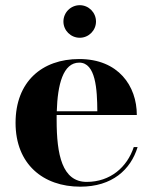

<svg xmlns="http://www.w3.org/2000/svg" viewBox="-20 -692 573 722"><path d="M218.5 -611C218.5 -577.5 246 -550 280 -550C313.5 -550 341 -577.5 341 -611C341 -645 313.5 -672.5 280 -672.5C246 -672.5 218.5 -645 218.5 -611ZM497.5 -139H483C458 -63 394.5 -8 306 -8C213.5 -8 193 -111 193 -240C193 -246.5 193 -253 193 -259.5H494.5C494.5 -368.5 425.5 -470 278 -470C138 -470 38.5 -385 38.5 -230C38.5 -75 142 10 282 10C402 10 471.5 -54 497.5 -139ZM278 -456.5C340 -456.5 345.5 -356 346 -273.5H193.5C196.5 -373.5 217 -456.5 278 -456.5Z"/></svg>

Font: Bodoni* 16pt
Style: Bold
Weight: 700
Version: Version 2.3